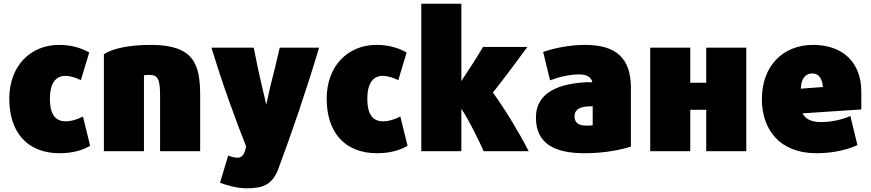

<svg xmlns="http://www.w3.org/2000/svg" viewBox="-20 -800 4697 1035"><path d="M302 26C374 26 429 8 466 -14L427 -172C393 -154 361 -146 335 -146C276 -146 249 -186 249 -268C249 -349 279 -391 332 -391C360 -391 389 -381 416 -368L461 -517C415 -543 362 -558 298 -558C144 -558 30 -444 30 -268C30 -88 126 26 302 26Z M756 15V-394C769 -396 772 -396 789 -396C843 -396 843 -349 843 -255V15H1059V-286C1059 -456 1024 -558 793 -558C682 -558 592 -541 540 -508V15Z M1307 -10C1301 17 1292 50 1261 50C1249 50 1236 48 1210 39L1166 185C1199 198 1259 215 1308 215C1397 215 1442 197 1476 122C1554 -87 1627 -299 1700 -543H1488C1473 -476 1455 -405 1437 -333C1427 -289 1419 -253 1415 -235C1411 -256 1403 -289 1393 -332C1376 -402 1362 -470 1348 -543H1120C1182 -339 1246 -165 1307 -10Z M2013 26C2085 26 2140 8 2177 -14L2138 -172C2104 -154 2072 -146 2046 -146C1987 -146 1960 -186 1960 -268C1960 -349 1990 -391 2043 -391C2071 -391 2100 -381 2127 -368L2172 -517C2126 -543 2073 -558 2009 -558C1855 -558 1741 -444 1741 -268C1741 -88 1837 26 2013 26Z M2467 15V-213C2499 -171 2577 -11 2587 15H2830C2778 -86 2704 -209 2637 -301C2699 -379 2765 -468 2823 -547H2584C2552 -493 2509 -426 2467 -363V-780H2251V15Z M2869 -166C2869 -27 2968 26 3131 26C3240 26 3330 7 3381 -10V-326C3381 -485 3303 -558 3134 -558C3039 -558 2954 -536 2908 -520L2945 -367C2992 -385 3052 -399 3103 -399C3146 -399 3169 -381 3173 -356C3165 -357 3156 -357 3146 -357C3001 -350 2869 -307 2869 -166ZM3175 -227V-125C3164 -123 3161 -123 3140 -123C3101 -123 3077 -137 3077 -172C3077 -225 3135 -227 3175 -227Z M3701 15V-208H3787V15H4003V-543H3787V-354H3701V-543H3485V15Z M4381 26C4475 26 4554 5 4602 -18L4564 -175C4523 -156 4464 -142 4406 -142C4352 -142 4322 -159 4306 -189L4623 -210V-305C4623 -467 4520 -558 4363 -558C4200 -558 4087 -444 4087 -265C4087 -104 4181 26 4381 26ZM4359 -404C4394 -404 4412 -377 4416 -331L4297 -322C4298 -372 4319 -404 4359 -404Z"/></svg>

Font: Repo ExtraBlack
Style: Regular
Weight: 400
Designer: Stefan Peev
Foundry: Context Ltd
Version: Version 001.502